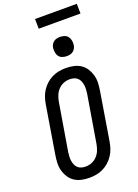

<svg xmlns="http://www.w3.org/2000/svg" viewBox="-204 -1206 932 1296"><g transform="rotate(-20 262.5 -558.5)"><path d="M204 8Q175 8 147.5 2Q120 -4 98 -18.5Q76 -33 61.5 -55.5Q47 -78 39.5 -104.5Q32 -131 33 -159.5Q34 -188 39 -217L95 -559Q99 -583 107 -607.5Q115 -632 129.5 -654Q144 -676 163.5 -693.5Q183 -711 206.5 -722.5Q230 -734 255 -738.5Q280 -743 305 -743Q334 -743 361.5 -737Q389 -731 411 -716.5Q433 -702 447.5 -679.5Q462 -657 469.5 -630.5Q477 -604 476 -575.5Q475 -547 470 -518L414 -176Q410 -152 402 -127.5Q394 -103 379.5 -81Q365 -59 345.5 -41.5Q326 -24 302.5 -12.5Q279 -1 254 3.5Q229 8 204 8ZM206 -72Q228 -72 249.5 -80.5Q271 -89 287.5 -106.5Q304 -124 312.5 -145.5Q321 -167 325 -189L382 -531Q384 -547 385 -562.5Q386 -578 383.5 -593Q381 -608 375.5 -621.5Q370 -635 359 -645Q348 -655 333.5 -659Q319 -663 303 -663Q281 -663 259.5 -654.5Q238 -646 221.5 -628.5Q205 -611 196.5 -589.5Q188 -568 184 -546L127 -204Q125 -188 124 -172.5Q123 -157 125.5 -142Q128 -127 133.5 -113.5Q139 -100 150 -90Q161 -80 175.5 -76Q190 -72 206 -72ZM340 -816Q324 -816 308.5 -821.5Q293 -827 284 -839.5Q275 -852 272.5 -868.5Q270 -885 272 -902Q274 -913 280 -924Q286 -935 296 -942Q306 -949 317.5 -951.5Q329 -954 341 -954Q357 -954 372.5 -948.5Q388 -943 397 -930.5Q406 -918 409 -901.5Q412 -885 409 -868Q407 -857 401 -846Q395 -835 385 -828Q375 -821 363.5 -818.5Q352 -816 340 -816ZM225 -1055 224 -1125H524L525 -1055Z"/></g></svg>

Font: Iosevka Curly Slab Medium
Style: Italic
Weight: 500
Italic angle: -9°
Monospace: yes
Designer: Belleve Invis
Foundry: Belleve Invis
Version: Version 22.1.2; ttfautohint (v1.8.4)